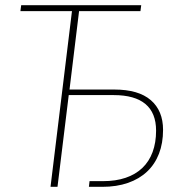

<svg xmlns="http://www.w3.org/2000/svg" viewBox="-20 -723 702 743"><path d="M526.5 -703 523.5 -680H286L249 -376.5H422.5Q516 -376.5 563.5 -335.5Q611 -294.5 611 -220.5Q611 -169 595.2 -128.2Q579.5 -87.5 549.2 -59Q519 -30.5 475.2 -15.2Q431.5 0 375.5 0H324L326.5 -22H378.5Q428 -22 466.2 -35Q504.5 -48 530.8 -73Q557 -98 570.5 -134.5Q584 -171 584 -217.5Q584 -286 542.8 -320.5Q501.5 -355 420 -355H246L202.5 0H175.5L258.5 -680H59L62 -703Z"/></svg>

Font: Lato Thin
Style: Italic
Weight: 200
Italic angle: -7°
Designer: Lukasz Dziedzic
Foundry: tyPoland Lukasz Dziedzic
Version: Version 2.007; 2014-02-27